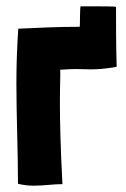

<svg xmlns="http://www.w3.org/2000/svg" viewBox="-20 -587 399 609"><path d="M178 -4C172 -118 170 -201 170 -260C170 -318 172 -352 171 -366H175C191 -367 206 -368 219 -368C236 -368 252 -367 268 -367C291 -367 316 -369 350 -375V-376C348 -448 348 -505 348 -565C348 -567 303 -567 236 -567C233 -567 234 -502 233 -502C156 -502 111 -499 38 -496C34 -438 32 -380 32 -323C32 -217 37 -112 37 -4C54 0 70 2 87 2C118 2 149 -3 179 -3Z"/></svg>

Font: HEYCLAY
Style: Regular
Weight: 400
Designer: Marcelo Magalhaes
Foundry: Marcelo Magalhães
Version: Version 1.300;hotconv 1.0.109;makeotfexe 2.5.65596